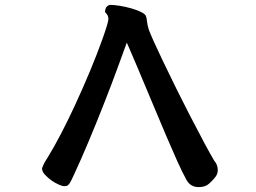

<svg xmlns="http://www.w3.org/2000/svg" viewBox="-20 -700 1040 780"><path d="M406.7 -653.3Q406.7 -660.6 410.6 -668.5Q415 -677.2 426.3 -680.2H426.8Q443.8 -680.2 467.3 -676.3Q516.6 -668 549.8 -652.8Q567.9 -644.5 572.3 -636.2Q575.7 -629.4 577.1 -613.8Q579.1 -595.7 584.5 -579.6Q596.7 -546.4 640.1 -455.6Q703.1 -324.2 751 -231.9Q821.8 -94.7 850.1 -47.4Q864.7 -30.8 864.7 -9.3Q864.7 8.8 852.5 22Q843.8 33.2 829.6 45.9Q814.5 60.1 787.1 60.1Q753.9 60.1 737.8 31.2Q721.7 2.4 699.7 -46.4Q660.6 -133.8 603.5 -271Q521.5 -467.3 503.9 -506.8Q499 -518.6 495.1 -526.9Q480.5 -486.8 458.5 -426.5Q436.5 -366.2 407.7 -292.5Q337.9 -113.8 281.2 8.3Q266.6 41.5 259.3 49.3Q254.4 54.7 249.5 55.7Q245.6 56.2 240.2 56.2Q232.4 56.2 218 49.6Q203.6 43 189.9 33.7Q174.3 22.5 162.6 9.8Q150.9 -2.9 150.9 -15.6V-16.6Q157.2 -35.6 173.3 -59.6Q199.2 -101.6 228 -157Q256.8 -212.4 284.2 -271.5Q352.5 -419.4 396.5 -542Q420.4 -609.4 420.4 -623Q420.4 -632.3 416.5 -638.7Q412.6 -645 406.7 -650.9Z"/></svg>

Font: Bakudai
Style: Medium
Weight: 500
Version: Version 1.48